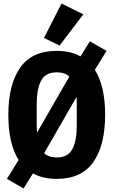

<svg xmlns="http://www.w3.org/2000/svg" viewBox="-20 -997 640 1083"><path d="M300 12Q221 12 166 -19L113 66L19 12L85 -95Q27 -186 27 -349Q27 -520 93.5 -615Q160 -710 300 -710Q379 -710 434 -679L487 -764L581 -710L515 -603Q573 -512 573 -349Q573 -178 506.5 -83Q440 12 300 12ZM187 -288Q187 -278 187.5 -268.5Q188 -259 189 -249L371 -565Q346 -589 300 -589Q236 -589 211.5 -541.5Q187 -494 187 -410ZM300 -109Q364 -109 388.5 -156.5Q413 -204 413 -288V-410Q413 -421 413 -430Q413 -439 411 -449L229 -133Q255 -109 300 -109ZM316 -740 228 -783 327 -977 450 -916Z"/></svg>

Font: Lilex Nerd Font
Style: Bold
Weight: 700
Designer: Mike Abbink, Paul van der Laan, Pieter van Rosmalen, Mikhael Khrustik
Foundry: Mikhael Khrustik
Version: Version 2.400; ttfautohint (v1.8.4.7-5d5b);Nerd Fonts 3.3.0